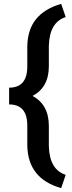

<svg xmlns="http://www.w3.org/2000/svg" viewBox="-20 -800 375 996"><path d="M297.4 175.8 320.8 106.9C264.6 88.9 235.4 39.1 233.4 -42.5V-146.5C233.4 -220.2 205.1 -272.5 148.9 -302.2C205.1 -332 233.4 -383.3 233.4 -456.5V-562C235.4 -643.6 264.6 -693.4 320.8 -711.4L297.4 -779.8C240.2 -763.7 196.8 -737.3 167.5 -701.2C137.7 -665 122.6 -617.7 121.6 -559.1V-455.6C121.6 -381.8 90.3 -345.2 27.3 -345.2V-258.3C90.3 -258.3 121.6 -221.7 121.6 -148.4V-44.4C124 70.3 182.6 143.6 297.4 175.8Z"/></svg>

Font: Shabnam FD Medium
Style: Regular
Weight: 500
Foundry: DejaVu fonts team - Redesigned by Saber Rastikerdar - Based on Vazir font
Version: Version 5.00;October 20, 2019;FontCreator 12.0.0.2547 64-bit